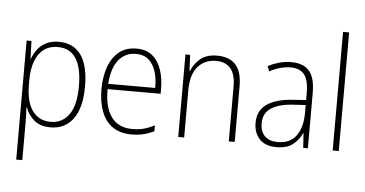

<svg xmlns="http://www.w3.org/2000/svg" viewBox="-61 -876 2332 1226"><g transform="rotate(5 1105.0 -263.0)"><path d="M288 -539Q381 -539 430 -471.5Q479 -404 479 -269Q479 -132 426.5 -61Q374 10 282 10Q214 10 175 -24.5Q136 -59 121 -104H118Q121 -55 121 -1V234H82V-529H113L117 -415H119Q131 -448 152 -476Q173 -504 206.5 -521.5Q240 -539 288 -539ZM284 -505Q204 -505 162.5 -444Q121 -383 121 -277V-251Q121 -139 163 -82Q205 -25 279 -25Q353 -25 396.5 -84.5Q440 -144 440 -269Q440 -385 401.5 -445Q363 -505 284 -505Z M786 -539Q849 -539 888 -506.5Q927 -474 945.5 -419Q964 -364 964 -297V-265H624Q623 -149 668.5 -87Q714 -25 802 -25Q842 -25 874 -33Q906 -41 945 -61V-23Q912 -7 877.5 1.5Q843 10 801 10Q727 10 679 -24Q631 -58 608 -119Q585 -180 585 -262Q585 -341 607.5 -404Q630 -467 674.5 -503Q719 -539 786 -539ZM786 -505Q717 -505 674.5 -453Q632 -401 625 -299H926Q927 -358 912 -405Q897 -452 866 -478.5Q835 -505 786 -505Z M1303 -539Q1380 -539 1421 -495Q1462 -451 1462 -356V0H1424V-351Q1424 -431 1391.5 -468Q1359 -505 1300 -505Q1226 -505 1182 -454Q1138 -403 1138 -300V0H1100V-529H1130L1135 -426H1138Q1154 -470 1194 -504.5Q1234 -539 1303 -539Z M1778 -539Q1856 -539 1893.5 -495.5Q1931 -452 1931 -355V0H1901L1895 -94H1893Q1874 -52 1836.5 -21Q1799 10 1730 10Q1657 10 1620.5 -30Q1584 -70 1584 -133Q1584 -212 1642 -252.5Q1700 -293 1807 -300L1893 -306V-349Q1893 -434 1864.5 -469.5Q1836 -505 1776 -505Q1744 -505 1711 -496Q1678 -487 1642 -468L1629 -501Q1663 -518 1700.5 -528.5Q1738 -539 1778 -539ZM1810 -269Q1720 -263 1671.5 -230.5Q1623 -198 1623 -133Q1623 -80 1652.5 -51.5Q1682 -23 1735 -23Q1815 -23 1853.5 -76.5Q1892 -130 1893 -219V-274Z M2129 0H2090V-760H2129Z"/></g></svg>

Font: Noto Sans Georgian SemiCondensed ExtraLight
Style: Regular
Weight: 200
Width: 4
Designer: Monotype Design Team, Akaki Razmadze
Foundry: Google LLC
Version: Version 2.005; ttfautohint (v1.8.4.7-5d5b)